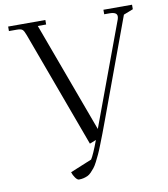

<svg xmlns="http://www.w3.org/2000/svg" viewBox="-96 -782 929 1062"><g transform="rotate(-10 368.5 -251.5)"><path d="M22 -676.8V-702.1H231V-676.8H184.1L412.1 -58.1L626 -636.2Q628.9 -645 628.9 -652.8Q628.9 -676.8 586.9 -676.8H557.1V-702.1H717.8V-676.8L664.1 -655.8L459 -99.1Q442.9 -55.2 432.4 -27.8Q421.9 -0.5 409.4 31.2Q397 63 388.4 81.3Q379.9 99.6 369.4 120.1Q358.9 140.6 350.1 151.4Q341.3 162.1 331.1 172.9Q320.8 183.6 310.1 188.5Q299.3 193.4 287.4 196.3Q275.4 199.2 261.2 199.2Q252 199.2 241 183.8Q230 168.5 225.1 151.9L346.2 102.1Q362.3 77.1 391.1 0L355 14.2L115.2 -637.2Q106.4 -662.1 97.9 -669.4Q89.4 -676.8 65.9 -676.8Z"/></g></svg>

Font: Dihjauti S
Style: Regular
Weight: 400
Designer: T. Christopher White
Version: Version 3.0.0